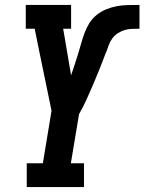

<svg xmlns="http://www.w3.org/2000/svg" viewBox="-20 -755 583 775"><path d="M88 0V-96H153L188 -308L138 -550L120 -639H84V-735H267V-639H235L267 -451Q274 -472 281 -493Q288 -514 294.5 -535Q301 -556 307 -577.5Q313 -599 320.5 -620Q328 -641 340 -660.5Q352 -680 370 -694.5Q388 -709 409 -717.5Q430 -726 451.5 -730Q473 -734 495 -734.5Q517 -735 538 -735Q538 -735 538.5 -735Q539 -735 539 -735H541Q541 -735 541.5 -735Q542 -735 542 -735H543V-639H542Q528 -639 513 -638.5Q498 -638 484 -634Q470 -630 456.5 -621.5Q443 -613 433.5 -600Q424 -587 419 -573Q414 -559 409 -545L408 -544Q396 -512 383.5 -480.5Q371 -449 357.5 -417.5Q344 -386 330 -355Q316 -324 299 -294L266 -96H319V0Z"/></svg>

Font: Iosevka Slab
Style: Bold Italic
Weight: 700
Italic angle: -9°
Monospace: yes
Designer: Belleve Invis
Foundry: Belleve Invis
Version: Version 11.1.0; ttfautohint (v1.8.3)